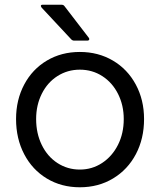

<svg xmlns="http://www.w3.org/2000/svg" viewBox="-20 -783 679 813"><path d="M48 -279Q48 -360 82.5 -425Q117 -490 178.5 -526.5Q240 -563 318 -563Q396 -563 458 -526.5Q520 -490 555 -425Q590 -360 590 -279Q590 -196 555.5 -130.5Q521 -65 459 -27.5Q397 10 318 10Q240 10 178.5 -27Q117 -64 82.5 -130Q48 -196 48 -279ZM504 -279Q504 -337 480 -385Q456 -433 413.5 -460.5Q371 -488 318 -488Q266 -488 223.5 -461Q181 -434 157 -386Q133 -338 133 -279Q133 -218 157 -169Q181 -120 223.5 -92.5Q266 -65 318 -65Q370 -65 412.5 -93Q455 -121 479.5 -169.5Q504 -218 504 -279ZM294 -611Q287 -611 282 -616L156 -751Q153 -756 153 -758Q153 -763 161 -763H240Q249 -763 253 -757L356 -623Q358 -621 358 -617Q358 -615 356 -613Q354 -611 350 -611Z"/></svg>

Font: Open Sauce Two
Style: Regular
Weight: 400
Designer: Alfredo Marco Pradil
Foundry: Creative Sauce Fz LLC
Version: Version 1.477